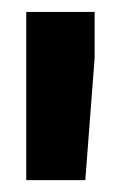

<svg xmlns="http://www.w3.org/2000/svg" viewBox="-20 -770 198 321"><path d="M138.2 -672.9 122.6 -468.8H23.9V-666V-750H138.2Z"/></svg>

Font: Heebo ExtraBold
Style: Regular
Weight: 800
Designer: Oded Ezer
Foundry: Ezer Type House
Version: Version 3.100